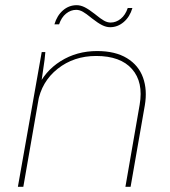

<svg xmlns="http://www.w3.org/2000/svg" viewBox="-20 -721 655 741"><path d="M141 -520H155Q154 -506 152 -490Q150 -474 147 -455Q143 -424 138 -393L137 -385L70 0H49ZM355 -524Q425 -524 470 -496.5Q515 -469 532 -421.5Q549 -374 539 -315L484 0H464L519 -317Q534 -404 489.5 -454.5Q445 -505 351 -505Q265 -505 202.5 -455.5Q140 -406 126 -325L123 -379Q152 -446 214 -485Q276 -524 355 -524ZM276 -701Q291 -701 307 -693Q323 -685 346 -667Q349 -665 351 -663Q368 -649 381 -641.5Q394 -634 407 -634Q428 -634 446 -648.5Q464 -663 473 -690H491Q481 -656 457.5 -636Q434 -616 405 -616Q390 -616 374 -624Q358 -632 335 -650Q333 -652 330 -654Q313 -668 300 -675.5Q287 -683 274 -683Q253 -683 235 -668.5Q217 -654 208 -627H190Q200 -661 223 -681Q246 -701 276 -701Z"/></svg>

Font: Fixel Italic Variable Display Thin
Style: Italic
Weight: 100
Italic angle: -10°
Designer: AlfaBravo + MacPaw
Foundry: Kyrylo Tkachov, Marchela Mozhyna, Serhii Makarenko, Maria Weinstein, Zakhar Kryvoshyya
Version: Version 1.210;Glyphs 3.2 (3217)